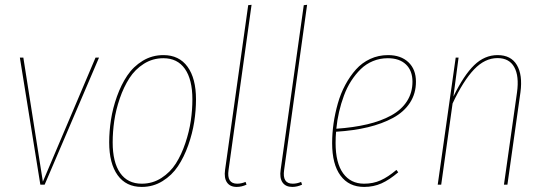

<svg xmlns="http://www.w3.org/2000/svg" viewBox="-20 -753 2219 783"><path d="M383.8 -518.1 162.1 0H144.5L61 -518.1H75.2L154.8 -12.2L369.6 -518.1Z M558.1 9.3Q494.1 9.3 459.7 -38.6Q425.3 -86.4 425.3 -172.4Q425.3 -217.8 432.6 -264.9Q439.9 -312 457 -359.9Q474.1 -407.7 499 -444.8Q523.9 -481.9 562 -505.1Q600.1 -528.3 646.5 -528.3Q710.4 -528.3 744.9 -480.7Q779.3 -433.1 779.3 -347.7Q779.3 -302.7 772 -255.6Q764.6 -208.5 747.6 -160.4Q730.5 -112.3 705.8 -75.2Q681.2 -38.1 642.8 -14.4Q604.5 9.3 558.1 9.3ZM558.1 -3.9Q602.1 -3.9 638.2 -27.1Q674.3 -50.3 697.3 -86.4Q720.2 -122.6 735.8 -169.2Q751.5 -215.8 758.1 -260.5Q764.6 -305.2 764.6 -347.7Q764.6 -428.7 734.1 -472.2Q703.6 -515.6 646.5 -515.6Q602.5 -515.6 566.7 -492.9Q530.8 -470.2 507.6 -434.1Q484.4 -397.9 468.5 -351.6Q452.6 -305.2 446 -260.3Q439.5 -215.3 439.5 -172.4Q439.5 -91.3 470 -47.6Q500.5 -3.9 558.1 -3.9Z M1005.9 -733.4 912.1 -60.1Q903.8 -3.9 947.3 -3.9Q964.4 -3.9 981.4 -11.2L985.4 0Q965.3 9.3 945.3 9.3Q918.5 9.3 905.8 -8.8Q893.1 -26.9 897.9 -60.5L992.2 -731.9Z M1232.4 -733.4 1138.7 -60.1Q1130.4 -3.9 1173.8 -3.9Q1190.9 -3.9 1208 -11.2L1211.9 0Q1191.9 9.3 1171.9 9.3Q1145 9.3 1132.3 -8.8Q1119.6 -26.9 1124.5 -60.5L1218.8 -731.9Z M1676.3 -419.9Q1676.3 -371.6 1651.9 -334Q1627.4 -296.4 1582.8 -272.2Q1538.1 -248 1480.2 -234.1Q1422.4 -220.2 1350.6 -215.8Q1348.6 -194.8 1348.6 -169.9Q1348.6 -88.4 1379.4 -46.1Q1410.2 -3.9 1464.8 -3.9Q1502 -3.9 1532.2 -17.6Q1562.5 -31.2 1596.7 -60.1L1604 -50.3Q1567.9 -19.5 1535.6 -5.1Q1503.4 9.3 1464.8 9.3Q1402.8 9.3 1368.7 -36.9Q1334.5 -83 1334.5 -169.4Q1334.5 -209 1340.3 -249.8Q1346.2 -290.5 1357.7 -331.1Q1369.1 -371.6 1388.2 -407Q1407.2 -442.4 1431.6 -469.7Q1456.1 -497.1 1489.7 -512.7Q1523.4 -528.3 1562.5 -528.3Q1614.7 -528.3 1645.5 -499.3Q1676.3 -470.2 1676.3 -419.9ZM1561.5 -515.6Q1529.3 -515.6 1501 -503.9Q1472.7 -492.2 1451.2 -471.2Q1429.7 -450.2 1412.1 -422.9Q1394.5 -395.5 1382.6 -363Q1370.6 -330.6 1362.8 -296.9Q1355 -263.2 1351.6 -228Q1421.9 -232.9 1477.8 -246.1Q1533.7 -259.3 1575.4 -282.2Q1617.2 -305.2 1639.6 -340.1Q1662.1 -375 1662.1 -419.9Q1662.1 -464.8 1635.5 -490.2Q1608.9 -515.6 1561.5 -515.6Z M2009.3 -528.3Q2064 -528.3 2087.9 -487.8Q2111.8 -447.3 2102.5 -377L2049.3 0H2035.2L2088.4 -376Q2097.7 -442.9 2077.1 -479.5Q2056.6 -516.1 2008.8 -516.1Q1957.5 -516.1 1913.6 -470.2Q1869.6 -424.3 1825.7 -331.1L1779.3 0H1765.1L1838.4 -518.1H1850.1L1829.1 -359.4Q1871.1 -445.8 1913.6 -487.1Q1956.1 -528.3 2009.3 -528.3Z"/></svg>

Font: Fira Sans Compressed Hair
Style: Italic
Weight: 100
Width: 3
Italic angle: -8°
Designer: Carrois Corporate & Edenspiekermann AG
Foundry: Carrois Corporate GbR & Edenspiekermann AG
Version: Version 4.203;PS 004.203;hotconv 1.0.88;makeotf.lib2.5.64775